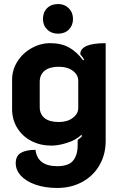

<svg xmlns="http://www.w3.org/2000/svg" viewBox="-20 -723 594 952"><path d="M58 86Q58 50 83.5 35Q109 20 156 20Q166 101 264 101Q320 101 342.5 73.5Q365 46 365 -3V-29Q382 -41 387 -49L383 -54Q357 -29 313.5 -15Q270 -1 235 -1Q180 -1 135.5 -24Q91 -47 65.5 -88.5Q40 -130 40 -182V-327Q40 -377 66.5 -418.5Q93 -460 137 -484.5Q181 -509 229 -509Q284 -509 322.5 -487.5Q361 -466 392 -424L397 -428Q392 -437 378 -454Q378 -509 504 -509V-24Q504 43 473 96.5Q442 150 387 179.5Q332 209 264 209Q203 209 156 192.5Q109 176 83.5 148Q58 120 58 86ZM368 -188V-322Q368 -352 341 -372Q314 -392 272 -392Q226 -392 201.5 -372.5Q177 -353 177 -317V-192Q177 -157 201 -137.5Q225 -118 272 -118Q314 -118 341 -138.5Q368 -159 368 -188ZM193 -629Q193 -662 213.5 -682.5Q234 -703 268 -703Q300 -703 321 -682Q342 -661 342 -629Q342 -597 321.5 -576.5Q301 -556 268 -556Q235 -556 214 -576.5Q193 -597 193 -629Z"/></svg>

Font: K2D ExtraBold
Style: Regular
Weight: 800
Designer: Katatrad Aksorn Co.,Ltd.
Foundry: Cadson Demak Co.,Ltd.
Version: Version 1.000; ttfautohint (v1.6)